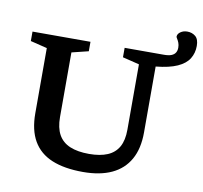

<svg xmlns="http://www.w3.org/2000/svg" viewBox="-91 -950 1122 1060"><g transform="rotate(10 470.0 -420.0)"><path d="M840.5 -756Q840.5 -771.5 835.8 -783.5Q831 -795.5 825.8 -803.5Q820.5 -811.5 820.5 -815Q821 -830.5 837 -841.5Q853 -852.5 874.5 -852.5Q901.5 -852.5 920.5 -836.8Q939.5 -821 939.5 -783Q939.5 -743 920 -711.5Q900.5 -680 855.8 -659.8Q811 -639.5 735.5 -632V-262.5Q735.5 -171.5 701.2 -110.8Q667 -50 601.5 -19.5Q536 11 441 11Q336.5 11 266.5 -18Q196.5 -47 161.2 -107.8Q126 -168.5 126 -262.5V-628L32.5 -651V-704H357.5V-651L264 -628V-265.5Q264 -205.5 285.2 -167.2Q306.5 -129 349.5 -111Q392.5 -93 456.5 -93Q518.5 -93 559.8 -110.5Q601 -128 621.8 -165Q642.5 -202 642.5 -261V-628L549 -651V-704H768.5Q795.5 -704 811 -710.2Q826.5 -716.5 833.5 -728.2Q840.5 -740 840.5 -756Z"/></g></svg>

Font: Newsreader 7pt Medium
Style: Regular
Weight: 500
Designer: Hugues Gentile
Foundry: Production Type
Version: Version 1.003